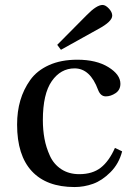

<svg xmlns="http://www.w3.org/2000/svg" viewBox="-20 -743 536 775"><path d="M49 -240Q49 -293 62 -337.5Q75 -382 102 -420Q129 -458 177.5 -480Q226 -502 292 -502Q369 -502 417.5 -472Q466 -442 466 -405Q466 -380 446.5 -367Q427 -354 407 -354Q386 -354 376 -380Q344 -467 281 -467Q225 -467 189 -415.5Q153 -364 153 -258Q153 -219 159.5 -183.5Q166 -148 181.5 -114Q197 -80 227.5 -60Q258 -40 300 -40Q353 -40 386.5 -66Q420 -92 444 -146L473 -132Q460 -82 426 -48Q392 -14 355.5 -1Q319 12 281 12Q168 12 108.5 -52Q49 -116 49 -240ZM211 -562 330 -682Q370 -723 394 -723Q406 -723 419.5 -708.5Q433 -694 433 -680Q433 -656 377 -626L226 -542Z"/></svg>

Font: Heuristica
Style: Regular
Weight: 400
Version: Version 1.0.1 ; ttfautohint (v1.4.1)